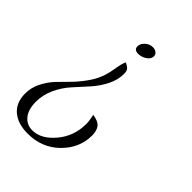

<svg xmlns="http://www.w3.org/2000/svg" viewBox="-247 -485 859 859"><g transform="rotate(45 182.5 -55.0)"><path d="M-50 161Q-50 124 -34 91.5Q-18 59 6 32L57 -20Q83 -46 108 -81Q133 -116 145 -154Q151 -172 156.5 -206Q162 -240 170 -256Q189 -247 195 -239Q201 -231 201 -214Q201 -175 181.5 -137Q162 -99 134 -68L77 -5Q48 27 29 68Q10 109 10 153Q10 202 32 228.5Q54 255 89 255Q144 255 192 198Q240 141 240 64Q240 43 233 13Q269 18 282 35Q295 52 295 82Q295 161 235 220.5Q175 280 85 280Q22 280 -14 249Q-50 218 -50 161ZM156 -344Q156 -361 172 -375.5Q188 -390 208 -390Q221 -390 230.5 -383Q240 -376 240 -364Q240 -347 221.5 -334.5Q203 -322 182 -322Q156 -322 156 -344Z"/></g></svg>

Font: DancingScriptRegular
Style: Regular
Weight: 400
Designer: Pablo Impallari
Foundry: Pablo Impallari. www.impallari.com
Version: Version 1.002